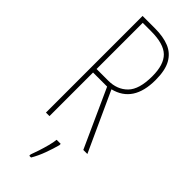

<svg xmlns="http://www.w3.org/2000/svg" viewBox="-300 -748 1003 1003"><g transform="rotate(45 202.0 -246.5)"><path d="M169 -714Q231 -714 274 -696.5Q317 -679 340 -638Q363 -597 363 -525Q363 -360 234 -328L384 0H354L208 -322H104V0H78V-714ZM166 -689H104V-348H190Q256 -348 296.5 -389Q337 -430 337 -527Q337 -613 298 -651Q259 -689 166 -689ZM248 71Q239 105 224 146Q209 187 189 221H176V211Q183 193 192 165.5Q201 138 208.5 109.5Q216 81 218 61H248Z"/></g></svg>

Font: Noto Sans Lao Looped ExtraCondensed Thin
Style: Regular
Weight: 100
Width: 2
Designer: Mark Frömberg, Ben Mitchell
Foundry: The Fontpad Ltd
Version: Version 1.002; ttfautohint (v1.8.4.7-5d5b)